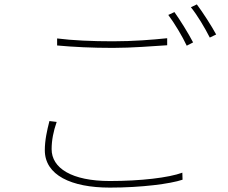

<svg xmlns="http://www.w3.org/2000/svg" viewBox="-20 -840 1040 874"><path d="M774 -785 746 -772C774 -735 811 -673 830 -632L859 -647C836 -691 799 -750 774 -785ZM876 -820 849 -807C879 -770 912 -714 935 -669L964 -683C943 -722 903 -784 876 -820ZM240 -633C316 -626 399 -622 494 -622C582 -622 676 -630 741 -634V-666C674 -659 587 -652 494 -652C400 -652 310 -656 240 -665V-633ZM205 -289C194 -246 184 -202 184 -156C184 -43 304 14 480 14C623 14 755 -3 811 -22L810 -54C748 -31 620 -16 480 -16C306 -16 215 -75 215 -161C215 -201 223 -242 238 -285L205 -289Z"/></svg>

Font: Genne Gothic ExtraLight
Style: Regular
Weight: 250
Designer: Ryoko NISHIZUKA (kana & ideographs); Paul D. Hunt (Latin, Greek & Cyrillic); Wenlong ZHANG (bopomofo); Sandoll Communica
Foundry: Adobe Systems Incorporated
Version: Version 1.004;PS 1.004;hotconv 16.6.51;makeotf.lib2.5.65220